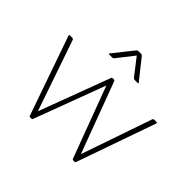

<svg xmlns="http://www.w3.org/2000/svg" viewBox="-172 -937 1157 1157"><g transform="rotate(45 406.0 -359.0)"><path d="M403 -506H411Q419 -506 421 -500L590 -47L746 -500Q748 -506 756 -506H773Q779 -506 780.5 -504.5Q782 -503 780 -497L603 7Q601 13 594 13H586Q578 13 576 7L406 -448L236 7Q234 13 227 13H218Q211 13 209 7L33 -497L32 -500Q32 -506 40 -506H58Q64 -506 68 -500L224 -46L394 -500Q396 -506 403 -506ZM529 -592H504Q496 -592 491 -598L408 -705L324 -598Q320 -592 311 -592H286Q279 -592 283 -598L384 -725Q389 -731 397 -731H418Q427 -731 431 -725L532 -598Q537 -592 529 -592Z"/></g></svg>

Font: LINE Seed JP_TTF Thin
Style: Regular
Weight: 250
Designer: LY Corporation & Fontrix & Fontworks
Version: Version 1.008